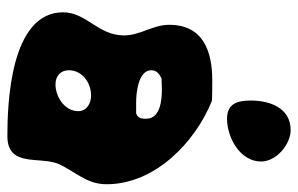

<svg xmlns="http://www.w3.org/2000/svg" viewBox="-160 -580 788 507"><g transform="rotate(90 233.5 -327.0)"><path d="M246 -596C246 -562 253 -533 294 -533C343 -533 407 -567 407 -623C407 -663 362 -701 324 -701C266 -701 246 -647 246 -596ZM166 -333C166 -346 174 -353 187 -360C191 -360 212 -361 217 -361C244 -361 294 -357 294 -320C294 -309 294 -298 280 -293H250C228 -293 166 -298 166 -333ZM166 -115C166 -150 198 -174 233 -174C253 -174 274 -163 274 -140C274 -104 236 -80 203 -80C181 -80 166 -94 166 -115ZM13 -100C13 40 257 47 340 47C423 47 393 -38 413 -87C434 -134 467 -161 467 -215C467 -343 356 -449 247 -493C239 -494 201 -494 193 -494C117 -494 46 -471 46 -380C46 -337 74 -304 74 -261C74 -192 13 -162 13 -100Z"/></g></svg>

Font: Charger
Style: Overspray
Weight: 400
Designer: Jasper
Foundry: Cannot Into Space Fonts
Version: Version 0.980